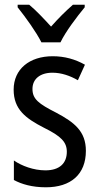

<svg xmlns="http://www.w3.org/2000/svg" viewBox="-20 -879 421 816"><path d="M156 -699H237C259 -745 307 -808 340 -848V-859H290C255 -828 231 -804 197 -766C166 -800 132 -836 104 -859H55V-848C90 -804 134 -743 156 -699ZM345 -238C345 -321 296 -359 219 -400C144 -438 118 -458 118 -501C118 -543 150 -570 203 -570C241 -570 278 -557 311 -538L341 -604C300 -627 255 -640 204 -640C105 -640 38 -585 38 -498C38 -414 89 -376 167 -336C240 -300 264 -275 264 -234C264 -185 233 -155 173 -155C123 -155 72 -174 39 -197V-114C72 -96 117 -83 175 -83C281 -83 345 -138 345 -238Z"/></svg>

Font: Noto Sans Kannada UI Condensed
Style: Regular
Weight: 400
Width: 3
Designer: Jelle Bosma - Monotype Design Team
Foundry: Monotype Imaging Inc.
Version: Version 2.005